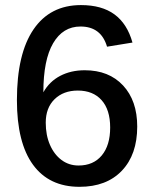

<svg xmlns="http://www.w3.org/2000/svg" viewBox="-20 -718 596 748"><path d="M514.6 -225.1Q514.6 -115.7 454.8 -53Q395 9.8 289.6 9.8Q171.4 9.8 108.6 -76.2Q45.9 -162.1 45.9 -328.1Q45.9 -508.8 110.6 -603.5Q175.3 -698.2 295.4 -698.2Q376.5 -698.2 426 -661.9Q475.6 -625.5 496.1 -552.2L397 -536.1Q374 -614.7 293.5 -614.7Q225.1 -614.7 187 -549.6Q148.9 -484.4 148.9 -358.4Q172.4 -400.4 214.4 -422.4Q256.3 -444.3 310.1 -444.3Q404.3 -444.3 459.5 -385Q514.6 -325.7 514.6 -225.1ZM409.2 -221.2Q409.2 -290.5 375.7 -327.9Q342.3 -365.2 283.2 -365.2Q227.1 -365.2 192.6 -331.5Q158.2 -297.9 158.2 -240.2Q158.2 -191.4 174.6 -153.8Q190.9 -116.2 219.7 -94.7Q248.5 -73.2 286.1 -73.2Q343.8 -73.2 376.5 -112.5Q409.2 -151.9 409.2 -221.2Z"/></svg>

Font: Arimo Medium
Style: Regular
Weight: 500
Designer: Steve Matteson
Foundry: Monotype Imaging Inc.
Version: Version 1.33